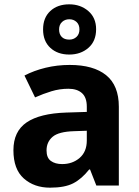

<svg xmlns="http://www.w3.org/2000/svg" viewBox="-20 -857 644 887"><path d="M302 -557Q412 -557 470.5 -509.5Q529 -462 529 -364V0H425L396 -74H392Q357 -30 318 -10Q279 10 211 10Q138 10 90 -32.5Q42 -75 42 -163Q42 -250 103 -291.5Q164 -333 286 -337L381 -340V-364Q381 -407 358.5 -427Q336 -447 296 -447Q256 -447 218 -435.5Q180 -424 142 -407L93 -508Q137 -531 190.5 -544Q244 -557 302 -557ZM323 -251Q251 -249 223 -225Q195 -201 195 -162Q195 -128 215 -113.5Q235 -99 267 -99Q315 -99 348 -127.5Q381 -156 381 -208V-253ZM300.1 -605Q246 -605 212.5 -636Q179 -667 179 -721Q179 -775 212.3 -806Q245.5 -837 299.9 -837Q352 -837 388 -806Q424 -775 424 -722.1Q424 -667 388.5 -636Q353 -605 300.1 -605ZM300 -674Q320 -674 333.5 -686.6Q347 -699.2 347 -721.1Q347 -743 333.6 -755.5Q320.2 -768 300.1 -768Q280 -768 266.5 -755.4Q253 -742.8 253 -720.9Q253 -699 265.2 -686.5Q277.3 -674 300 -674Z"/></svg>

Font: Noto Sans Gunjala Gondi
Style: Regular
Weight: 400
Designer: Ek Type
Foundry: Ek Type
Version: Version 1.004